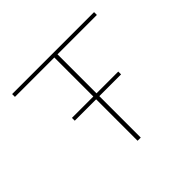

<svg xmlns="http://www.w3.org/2000/svg" viewBox="-120 -592 724 724"><g transform="rotate(-45 242.5 -229.5)"><path d="M461 -444H251V-236H367V-221H251V0H234V-221H120V-236H234V-444H24V-459H461Z"/></g></svg>

Font: EauTestSC Thin
Style: Regular
Weight: 250
Designer: Christian Thalmann (Catharsis Fonts)
Version: Version 0.001;PS 000.001;hotconv 1.0.88;makeotf.lib2.5.64775